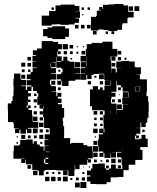

<svg xmlns="http://www.w3.org/2000/svg" viewBox="-20 -914 782 958"><path d="M496 -767H472V-762H434V-830H459V-835H463V-861H484V-863H475V-879H491V-870H494V-890H522V-892H550V-894H596V-887H619V-858H620V-855H647V-827H620V-824H616V-798H592V-792H589V-765H565V-759H521V-764H496ZM262 -792H238V-786H188V-836H225V-859H257V-887H283V-891H353V-884H376V-858H357V-857H379V-825H357V-822H374V-800H352V-792H324V-790H282V-793H262ZM651 -883H675V-859H651ZM622 -882H644V-860H622ZM237 -877H249V-865H237ZM387 -877H399V-865H387ZM417 -877H429V-865H417ZM396 -844V-838H390V-844ZM354 -790H372V-772H354ZM384 -790H402V-772H384ZM414 -790H432V-772H414ZM305 -772H324V-730H305V-719H241V-725H217V-733H195V-769H217V-777H241V-783H305ZM462 -760V-742H444V-760ZM550 -758V-744H536V-758ZM519 -757V-745H507V-757ZM719 -407H722V-355H721V-326H715V-302H707V-280H685V-302H681V-276H660V-275H680V-247H660V-238H673V-224H659V-237H654V-219H675V-222H686V-241H706V-222H717V-180H680V-166H691V-116H655V-92H622V-65H596V-31H568V-29H532V-5H512V5H460V4H431V-9H414V-33H431V-39H414V-63H434V-73H441V-96H469V-98H503V-74H509V-67H524V-73H534V-93H558V-73H568V-71H590V-92H587V-121H586V-129H564V-153H586V-156H562V-155H537V-154H559V-128H533V-150H531V-126H501V-150H496V-131H476V-151H495V-158H473V-184H470V-157H443V-124H420V-119H434V-103H418V-117H415V-92H377V-70H355V-90H353V-64H351V-36H321V-63H288V-64H259V-66H205V-62H198V-39H174V-62H167V-66H141V-93H138V-94H109V-117H106V-101H86V-121H102V-123H85V-122H47V-160H49V-188H75V-192H81V-216H109V-218H143V-197H148V-209H164V-193H178V-183H198V-162H202V-185H222V-187H202V-215H222V-218H203V-244H228V-272H227V-275H200V-304H199V-330H195V-372H197V-386H195V-372H177V-390H191V-391H166V-431H171V-449H164V-460H145V-481H137V-460H120V-449H134V-433H120V-417H119V-388H113V-377H119V-388H133V-374H122V-365H140V-338H143V-306H171V-276H119V-272H137V-250H115V-268H110V-247H82V-268H77V-250H55V-272H73V-274H49V-300H45V-305H20V-364H19V-398H37V-410H43V-434H47V-460H48V-482H47V-520H50V-547H82V-520H85V-515H110V-487H85V-484H109V-465H115V-482H136V-488H113V-514H133V-519H114V-543H133V-554H143V-574H163V-577H142V-605H160V-607H142V-635H160V-639H144V-663H165V-672H188V-709H244V-705H270V-694H289V-668H270V-658H283V-644H269V-657H266V-633H288V-611H296V-631H316V-611H326V-606H351V-577H352V-575H380V-547H356V-545H380V-517H356V-511H327V-510H322V-485H290V-510H286V-491H266V-511H285V-518H263V-544H285V-552H292V-571H286V-576H261V-605H238V-603H258V-579H235V-574H259V-548H235V-545H260V-517H233V-514H230V-491H236V-484H259V-458H237V-456H261V-434H266V-451H286V-431H269V-422H287V-400H269V-394H289V-375H300V-327H293V-310H295V-285H300V-237H299V-225H330V-197H336V-201H396V-190H415V-184H439V-158H442V-185H469V-218H473V-244H494V-250H475V-272H497V-253H501V-272H497V-301H496V-341H502V-361H496V-364H439V-384H429V-468H443V-484H469V-468H479V-478H493V-464H501V-486H531V-511H529V-488H503V-514H526V-515H500V-543H498V-546H472V-545H447V-540H437V-520H415V-540H411V-516H381V-546H405V-548H383V-574H405V-578H383V-604H409V-582H411V-633H410V-607H382V-635H408V-669H413V-694H437V-700H475V-699H491V-706H541V-670H565V-632H532V-610H535V-572H534V-551H535V-572H557V-553H563V-574H583V-575H560V-607H587V-610H625V-607H652V-581H656V-578H683V-544H660V-543H678V-519H684V-518H713V-454H711V-434H719ZM293 -694H319V-668H293ZM327 -690H345V-672H327ZM363 -678V-684H369V-678ZM393 -678V-684H399V-678ZM405 -642H387V-660H405ZM567 -660H585V-642H567ZM314 -659V-643H298V-659ZM329 -658H343V-644H329ZM371 -646H361V-656H371ZM262 -631V-606H286V-609H264V-631ZM536 -631H556V-611H536ZM117 -630H135V-612H117ZM584 -629V-613H568V-629ZM611 -626V-616H601V-626ZM340 -625V-617H332V-625ZM379 -578H353V-604H379ZM86 -601H106V-581H86ZM117 -600H135V-582H117ZM555 -600V-582H537V-600ZM234 -599H232V-580H234ZM103 -568V-554H89V-568ZM132 -567V-555H120V-567ZM271 -556V-566H281V-556ZM498 -519H474V-543H498ZM86 -541H106V-521H86ZM451 -526V-536H461V-526ZM236 -511H256V-491H236ZM418 -509H434V-493H418ZM478 -509H494V-493H478ZM564 -509H561V-456H536V-451H556V-431H536V-421H534V-401H536V-397H562V-365H561V-345H562V-365H589V-368H593V-394H619V-395H590V-427H619V-428H621V-454H619V-457H592V-478H583V-489H564ZM679 -459V-483H657V-482H677V-460H655V-480H653V-459ZM283 -478V-464H269V-478ZM583 -464H569V-478H583ZM619 -428H593V-454H619ZM150 -435V-447H162V-435ZM574 -443H578V-439H574ZM164 -403H148V-419H164ZM568 -419H584V-403H568ZM553 -404H539V-418H553ZM132 -417V-405H120V-417ZM564 -393H588V-369H564ZM161 -386V-376H151V-386ZM531 -345V-361H530V-345ZM447 -360H465V-342H447ZM164 -343H148V-359H164ZM178 -359H194V-343H178ZM478 -359H494V-343H478ZM167 -310H145V-332H167ZM194 -313H178V-329H194ZM479 -328H493V-314H479ZM450 -315V-327H462V-315ZM197 -280H175V-302H197ZM463 -284H449V-298H463ZM492 -297V-285H480V-297ZM144 -273H168V-249H144ZM467 -250H445V-272H467ZM178 -253V-269H194V-253ZM209 -254V-268H223V-254ZM702 -267V-255H690V-267ZM86 -221V-241H106V-221ZM176 -241H196V-221H176ZM119 -224V-238H133V-224ZM163 -238V-224H149V-238ZM63 -228V-234H69V-228ZM453 -228V-234H459V-228ZM466 -191H446V-211H466ZM191 -206V-196H181V-206ZM70 -197H62V-205H70ZM592 -161V-172H591V-161ZM207 -155H227V-157H207ZM445 -152H467V-130H445ZM221 -127H207V-121H221ZM535 -100V-122H557V-100ZM200 -120V-100H205V-96H221V-101H206V-120ZM568 -119H584V-103H568ZM463 -118V-104H449V-118ZM509 -118H523V-104H509ZM482 -107V-115H490V-107ZM135 -72H117V-90H135ZM568 -89H584V-73H568ZM509 -88H523V-74H509ZM423 -78V-84H429V-78ZM394 -79V-83H398V-79ZM167 -40H145V-62H167ZM295 -40V-62H317V-40ZM210 -45V-57H222V-45ZM270 -45V-57H282V-45ZM241 -46V-56H251V-46ZM401 -46H391V-56H401ZM318 -9H294V-33H318ZM227 -10H205V-32H227ZM257 -10H235V-32H257ZM285 -12H267V-30H285ZM404 -13H388V-29H404ZM359 -14V-28H373V-14ZM341 -16H331V-26H341ZM411 24H381V-6H411ZM378 21H354V-3H378Z"/></svg>

Font: Rubik-Storm
Style: Regular
Weight: 400
Designer: NaN (generative design), Hubert & Fischer (Rubik source font outlines)
Foundry: NaN, Hubert & Fischer
Version: Version 1.000